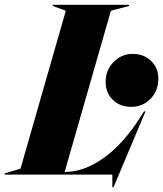

<svg xmlns="http://www.w3.org/2000/svg" viewBox="-76 -732 684 805"><path d="M-56 -5 10 -25 200 -687 145 -707V-712H465V-707L389 -687L195 -11Q275 -11 357 -68.5Q439 -126 512 -240L528 -265H534L400 53H395V0H-56ZM367 -389Q367 -438 400 -472Q433 -506 481 -506Q527 -506 557.5 -476.5Q588 -447 588 -402Q588 -352 555.5 -318Q523 -284 474 -284Q427 -284 397 -313.5Q367 -343 367 -389Z"/></svg>

Font: Nyght Serif Dark Italic
Style: Regular
Weight: 800
Italic angle: -16°
Designer: Maksym Kobuzan
Version: Version 0.400